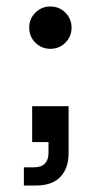

<svg xmlns="http://www.w3.org/2000/svg" viewBox="-20 -486 313 597"><path d="M54.2 90.8V34.2H85.8Q108.3 34.2 119.6 22.5Q130.8 10.8 130.8 -10.8V-44.2H80V-155.8H193.3V-10Q193.3 37.5 167.5 64.2Q141.7 90.8 92.5 90.8ZM136.7 -334.2Q109.2 -334.2 90 -353.3Q70.8 -372.5 70.8 -400Q70.8 -427.5 90 -446.7Q109.2 -465.8 136.7 -465.8Q164.2 -465.8 183.3 -446.7Q202.5 -427.5 202.5 -400Q202.5 -372.5 183.3 -353.3Q164.2 -334.2 136.7 -334.2Z"/></svg>

Font: Funnel Display Light
Style: Regular
Weight: 400
Version: Version 1.000